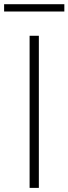

<svg xmlns="http://www.w3.org/2000/svg" viewBox="-45 -914 333 934"><path d="M99 0V-740H144V0ZM-25 -858V-893.5H268V-858Z"/></svg>

Font: Encode Sans Semi Expanded ExtraLight
Style: Regular
Weight: 200
Width: 6
Designer: Multiple Designers
Foundry: Impallari Type
Version: Version 3.000; ttfautohint (v1.8.3) -l 8 -r 50 -G 200 -x 14 